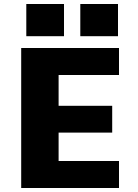

<svg xmlns="http://www.w3.org/2000/svg" viewBox="-20 -940 690 960"><path d="M86 0V-700H575V-565H273V-411H541V-277H273V-135H575V0ZM111.5 -920H300V-759H111.5ZM381.5 -920H570V-759H381.5Z"/></svg>

Font: Trispace Thin ExtraBold
Style: Regular
Weight: 800
Version: Version 1.210